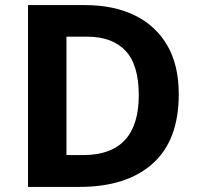

<svg xmlns="http://www.w3.org/2000/svg" viewBox="-20 -734 780 754"><path d="M682 -364Q682 -183 579.5 -91.5Q477 0 292 0H90V-714H314Q426 -714 508.5 -674Q591 -634 636.5 -556.5Q682 -479 682 -364ZM525 -360Q525 -479 473 -534.5Q421 -590 322 -590H241V-125H306Q525 -125 525 -360Z"/></svg>

Font: Noto Sans Sundanese
Style: Regular
Weight: 400
Designer: Monotype Design Team (Regular), Sérgio L. Martins (other weights)
Foundry: Monotype Imaging Inc.
Version: Version 2.003